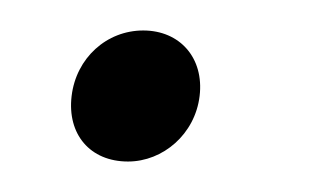

<svg xmlns="http://www.w3.org/2000/svg" viewBox="-20 -111 205 126"><path d="M64 -5C87 -5 108 -23 111 -48C114 -73 98 -91 74 -91C50 -91 30 -73 27 -48C24 -23 39 -5 64 -5Z"/></svg>

Font: Barlow Condensed Thin
Style: Italic
Weight: 250
Width: 3
Italic angle: -7°
Designer: Jeremy Tribby
Foundry: Tribby Type
Version: Version 1.422;hotconv 1.0.109;makeotfexe 2.5.65596